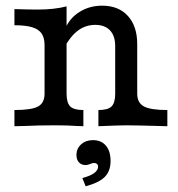

<svg xmlns="http://www.w3.org/2000/svg" viewBox="-20 -447 632 680"><path d="M137.8 -115.3V-287.3Q137.8 -313.1 127.2 -328.5Q116.6 -343.8 93.4 -350.7Q70.3 -357.6 31.1 -357.6V-414.8Q84.7 -413.1 112.8 -413.1Q171.6 -413.1 215.8 -424.4V-115.3Q215.8 -83 228.7 -70.1Q241.6 -57.3 275.3 -57.3V0Q263.9 -0.8 251.7 -0.8Q220.1 -3.2 176.3 -3.2Q114.2 -3.2 66.6 -0.8L31.1 0V-57.3Q91.5 -57.3 114.7 -69.8Q137.8 -82.3 137.8 -115.3ZM388 -115.3V-283.5Q388 -320 369.5 -339.5Q351 -358.9 317.2 -358.9Q283.6 -358.9 256.8 -339.3Q230 -319.6 207.9 -279.1L210.1 -342.8Q225.6 -382.2 261.2 -404.5Q296.7 -426.9 341.8 -426.9Q399.9 -426.9 432.9 -390.6Q466 -354.3 466 -290.6V-115.3Q466 -83.1 489.5 -70.2Q513.1 -57.3 572.7 -57.3V0Q460.2 -3.2 428.1 -3.2Q403.7 -3.2 328.5 0V-57.3Q362.2 -57.3 375.1 -70.1Q388 -83 388 -115.3ZM327.5 143.1Q327.5 137.4 323.5 133.8Q319.4 130.2 313 130.2Q307.4 130.2 300.6 133.4Q296.4 135.1 292.1 136.3Q287.8 137.5 282.8 137.5Q268.4 137.5 259.6 128.1Q250.8 118.6 250.8 102.1Q250.8 79.3 267.3 64.3Q283.7 49.3 309.4 49.3Q338.5 49.3 355 68.8Q371.6 88.3 371.6 123.2Q371.6 158.8 351.1 179.5Q330.7 200.1 283.4 212.8L271.6 183.5Q299 176.5 313.2 166.2Q327.5 155.8 327.5 143.1Z"/></svg>

Font: Playfair Micro SmCond SmLight
Style: Regular
Weight: 360
Width: 4
Designer: Claus Eggers Sørensen
Foundry: Claus Eggers Sørensen
Version: Version 2.100;Glyphs 3.2 (3219)